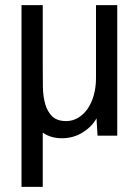

<svg xmlns="http://www.w3.org/2000/svg" viewBox="-20 -546 540 750"><path d="M64 -526H147V-288Q147 -247 147.5 -208.5Q148 -170 156.5 -140Q165 -110 184 -91.5Q203 -73 239 -73Q263 -73 284.5 -85.5Q306 -98 321.5 -120Q337 -142 346 -173Q355 -204 355 -241V-526H438V-16H361L357 -84Q340 -52 303.5 -29Q267 -6 222 -6Q178 -6 147 -28V184H64Z"/></svg>

Font: D2Coding
Style: Regular
Weight: 400
Monospace: yes
Designer: Yong-Rak Park; Jeong-Hwan Yoon; Sang-Min Lee;
Foundry: NHN Corporation
Version: Version 1.3.2; Build 20180524